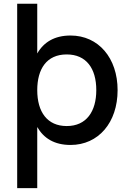

<svg xmlns="http://www.w3.org/2000/svg" viewBox="-20 -740 672 1000"><path d="M174 240V-78.5C207.5 -20 263 15 347.5 15C492.5 15 592.5 -101.5 592.5 -270.5C592.5 -437.5 493 -555 347.5 -555C263.5 -555 207.5 -520 174 -461.5V-720.5H69.5V240ZM327.5 -83.5C226.5 -83.5 174 -156.5 174 -270.5C174 -380.5 222.5 -456.5 327.5 -456.5C429.5 -456.5 481.5 -383.5 481.5 -270.5C481.5 -160 430.5 -83.5 327.5 -83.5Z"/></svg>

Font: Vela Sans SemBd
Style: Regular
Weight: 600
Designer: Principal design: Mikhail Sharanda - project Manrope.
Design modification: Ravid Balaliev
Foundry: Mikhail Sharanda
Version: Version 1.001